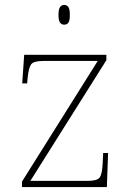

<svg xmlns="http://www.w3.org/2000/svg" viewBox="-20 -758 529 778"><path d="M69 0V-22L376 -511H155Q116 -511 106 -497Q96 -483 92 -442L90 -420H70L78 -536H411V-514L103 -25H335Q374 -25 384 -39Q394 -53 396 -95L398 -138H418L413 0ZM240 -658Q230 -658 223.5 -666Q217 -674 217 -698Q217 -721 223.5 -729.5Q230 -738 240 -738Q251 -738 257 -729.5Q263 -721 263 -698Q263 -674 257 -666Q251 -658 240 -658Z"/></svg>

Font: Noto Serif Telugu Thin
Style: Regular
Weight: 100
Designer: Jelle Bosma - Monotype Design Team
Foundry: Monotype Imaging Inc.
Version: Version 2.005; ttfautohint (v1.8.4.7-5d5b)